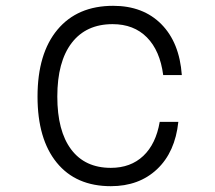

<svg xmlns="http://www.w3.org/2000/svg" viewBox="-20 -626 740 660"><path d="M361 14Q241 14 175 -67Q109 -148 109 -294Q109 -442 177.5 -524Q246 -606 369 -606Q472 -606 534.5 -543Q597 -480 605 -368H541Q530 -452 485 -497.5Q440 -543 367 -543Q276 -543 226.5 -478.5Q177 -414 177 -294Q177 -176 224.5 -112.5Q272 -49 361 -49Q429 -49 472.5 -90Q516 -131 529 -207H593Q582 -103 520 -44.5Q458 14 361 14Z"/></svg>

Font: Martian Mono ExtraLight
Style: Regular
Weight: 200
Monospace: yes
Designer: Roman Shamin
Foundry: Evil Martians
Version: Version 1.000; ttfautohint (v1.8.4.7-5d5b)